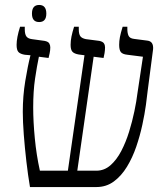

<svg xmlns="http://www.w3.org/2000/svg" viewBox="-20 -755 679 775"><path d="M101 0Q93 -47 86.5 -103Q80 -159 76 -211.5Q72 -264 72 -304Q72 -367 82 -428Q92 -489 103 -532L80 -534Q62 -537 54.5 -545Q47 -553 47 -574Q47 -603 61 -647H80V-637Q80 -617 86.5 -608Q93 -599 109 -597L160 -590Q175 -587 179 -579.5Q183 -572 183 -564Q183 -552 180.5 -540.5Q178 -529 176 -521L137 -526Q129 -488 121.5 -437.5Q114 -387 114 -321Q114 -265 120.5 -197Q127 -129 141 -66H254L321 -532L298 -535Q280 -538 272.5 -546Q265 -554 265 -574Q265 -590 268.5 -607.5Q272 -625 279 -647H298V-637Q298 -617 304.5 -608.5Q311 -600 327 -597L381 -590Q395 -587 399.5 -580Q404 -573 404 -564Q404 -553 402 -540.5Q400 -528 398 -521L358 -526L292 -66H369Q401 -66 426 -88Q451 -110 469.5 -145.5Q488 -181 501 -223Q514 -265 522.5 -306Q531 -347 535 -380L557 -526L494 -534Q475 -536 468 -544.5Q461 -553 461 -574Q461 -589 464 -605Q467 -621 475 -647H494V-638Q494 -621 499 -610.5Q504 -600 521 -598L575 -591Q600 -588 598 -557L576 -388Q574 -368 569 -331.5Q564 -295 554.5 -251Q545 -207 530 -163Q515 -119 492.5 -82Q470 -45 439.5 -22.5Q409 0 369 0ZM138 -666Q109 -666 109 -700Q109 -735 138 -735Q167 -735 167 -700Q167 -666 138 -666Z"/></svg>

Font: Noto Serif Hebrew SemiCondensed Light
Style: Regular
Weight: 300
Width: 4
Designer: Monotype Design Team
Foundry: Monotype Imaging Inc.
Version: Version 2.004; ttfautohint (v1.8.4.7-5d5b)